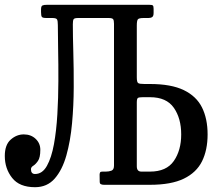

<svg xmlns="http://www.w3.org/2000/svg" viewBox="-25 -770 904 800"><path d="M-5 -120Q-5 -166.5 19.5 -188.2Q44 -210 74 -210Q104 -210 123.5 -191.5Q143 -173 143 -146Q143 -113.5 133.2 -99.5Q123.5 -85.5 113.8 -79.5Q104 -73.5 104 -65Q104 -45 121 -45Q151.5 -45 170.5 -79Q189.5 -113 199.8 -169.2Q210 -225.5 214 -294Q218 -362.5 218.2 -432.5Q218.5 -502.5 217.2 -563.5Q216 -624.5 216 -665.5Q216 -682.5 212.8 -688.8Q209.5 -695 192.5 -695H168.5Q153 -695 149.5 -699.5Q146 -704 146 -720V-730Q146 -744.5 151.8 -747.2Q157.5 -750 171 -750H597Q608.5 -750 611.8 -747.2Q615 -744.5 615 -733V-716Q615 -703 609.2 -699Q603.5 -695 594 -695H574Q554 -695 549.5 -689.5Q545 -684 545 -663.5V-448Q545 -427.5 550.8 -423.8Q556.5 -420 577 -420H600Q688 -420 740.8 -394.5Q793.5 -369 816.8 -322Q840 -275 840 -210Q840 -145 816.8 -98Q793.5 -51 740.8 -25.5Q688 0 600 0H408.5Q390.5 0 390.5 -11L390 -43Q390.5 -49.5 392.5 -52.2Q394.5 -55 402.5 -55H416Q429 -55 439.5 -59Q450 -63 450 -80V-671Q450 -685.5 446.2 -690.2Q442.5 -695 427 -695H301Q285 -695 281.8 -690Q278.5 -685 278.5 -669Q278.5 -620.5 280.5 -551.8Q282.5 -483 282.2 -406.5Q282 -330 275.2 -256.2Q268.5 -182.5 251.5 -122.2Q234.5 -62 203 -26Q171.5 10 121 10Q56 10 25.5 -28.8Q-5 -67.5 -5 -120ZM564 -55H600Q668.5 -55 699.2 -99.2Q730 -143.5 730 -210Q730 -277 699.2 -321Q668.5 -365 600 -365H570Q554.5 -365 549.8 -362Q545 -359 545 -343V-77Q545 -55 564 -55Z"/></svg>

Font: Besley* Condensed
Style: Regular
Weight: 400
Width: 3
Designer: Owen Earl
Foundry: indestructible type*
Version: Version 3.000; ttfautohint (v1.8.3)